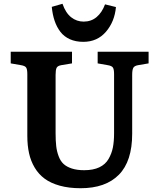

<svg xmlns="http://www.w3.org/2000/svg" viewBox="-20 -971 830 1005"><path d="M416 -752Q376.5 -752 345.9 -765.6Q315.4 -779.3 296.1 -804.4Q276.9 -829.6 265.9 -862.1Q254.9 -894.5 251 -935.1L307.1 -951.2Q323.7 -903.3 352.5 -880.6Q381.3 -857.9 418 -857.9Q457.5 -857.9 485.8 -881.8Q514.2 -905.8 529.8 -948.2L586.9 -934.1Q580.1 -857.9 534.7 -804.9Q489.3 -752 416 -752ZM401.9 14.2Q340.8 14.2 293.2 1Q245.6 -12.2 213.9 -35.6Q182.1 -59.1 161.6 -93.5Q141.1 -127.9 132.1 -168.7Q123 -209.5 123 -259.8V-583Q123 -607.4 117.2 -616.9Q111.3 -626.5 89.8 -629.9L36.1 -639.2V-700.2H356.9V-639.2L300.8 -629.9Q281.2 -626.5 276.1 -615.5Q271 -604.5 271 -579.1V-273.9Q271 -234.4 274.2 -206.5Q277.3 -178.7 286.9 -153.3Q296.4 -127.9 312.7 -112.8Q329.1 -97.7 356.2 -88.9Q383.3 -80.1 420.9 -80.1Q467.8 -80.1 499.8 -95.2Q531.7 -110.4 548.1 -138.7Q564.5 -167 570.8 -198.7Q577.1 -230.5 577.1 -272.9V-583Q577.1 -607.4 571.3 -616.9Q565.4 -626.5 543.9 -629.9L491.2 -639.2V-700.2H757.8V-639.2L703.1 -629.9Q683.1 -626.5 677.5 -615.5Q671.9 -604.5 671.9 -579.1V-271Q671.9 -127 602.3 -56.4Q532.7 14.2 401.9 14.2Z"/></svg>

Font: Literata Book
Style: Bold
Weight: 700
Designer: Latin by Veronika Burian and Jose Scaglione. Greek by Irene Vlachou. Cyrillic by Vera Evstafieva
Foundry: TypeTogether
Version: Version 2.003;PS 002.003;hotconv 1.0.88;makeotf.lib2.5.64775